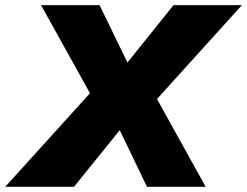

<svg xmlns="http://www.w3.org/2000/svg" viewBox="-65 -723 956 743"><path d="M-44.9 0 283.2 -362.3 93.8 -703.1H320.3L428.2 -481L606.4 -703.1H871.1L542.5 -339.8L731 0H503.9L398.4 -219.2L221.2 0Z"/></svg>

Font: Schibsted Grotesk Black
Style: Italic
Weight: 900
Italic angle: -12°
Designer: Bakken & Baeck AS, Henrik Kongsvoll
Foundry: Schibsted ASA
Version: Version 1.100;gftools[0.9.25]